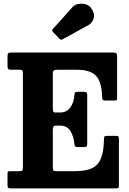

<svg xmlns="http://www.w3.org/2000/svg" viewBox="-20 -1040 712 1060"><path d="M83.5 -655H42Q28 -655 24.8 -659.5Q21.5 -664 21.5 -677.5V-729Q21.5 -743.5 26 -746.8Q30.5 -750 44 -750H602.5Q618.5 -750 622.5 -745.8Q626.5 -741.5 626.5 -726V-504.5Q626.5 -491.5 625 -488.2Q623.5 -485 610 -485H560Q549 -485 546.5 -490Q544 -495 544 -504.5Q541.5 -588.5 509.8 -621.8Q478 -655 404 -655H297Q283 -655 277.2 -651.2Q271.5 -647.5 271.5 -632.5V-444.5Q271.5 -430 274 -424.5Q276.5 -419 284.5 -419H311.5Q348.5 -419 368 -446.2Q387.5 -473.5 390.5 -513Q391 -524 394 -528.5Q397 -533 406 -533H442Q454 -533 457.8 -529.2Q461.5 -525.5 461.5 -513.5V-248.5Q461.5 -236 458.5 -232Q455.5 -228 443 -228H408Q398 -228 394.5 -232.8Q391 -237.5 390 -249.5Q386.5 -288.5 368.2 -317.5Q350 -346.5 312 -346.5H289Q279 -346.5 275.2 -341Q271.5 -335.5 271.5 -321V-116Q271.5 -100.5 276 -97.8Q280.5 -95 296 -95H394Q452.5 -95 487 -111Q521.5 -127 537 -164.8Q552.5 -202.5 554 -267.5Q554 -282 556.5 -286Q559 -290 572.5 -290H617Q630 -290 633.2 -286.8Q636.5 -283.5 636.5 -270V-18.5Q636.5 -5.5 633.5 -2.8Q630.5 0 617.5 0H44Q31 0 26.2 -2Q21.5 -4 21.5 -18V-80Q21.5 -91.5 25 -93.2Q28.5 -95 39.5 -95H82Q99.5 -95 103 -98.5Q106.5 -102 106.5 -119.5V-635Q106.5 -649.5 102.2 -652.2Q98 -655 83.5 -655ZM309 -825.5 272.5 -863.5Q264 -872.5 272.5 -880.5L380 -1000.5Q391.5 -1014 411.8 -1018Q432 -1022 452 -1016.5Q472 -1011 483.5 -995Q504 -967 497.5 -940.5Q491 -914 467.5 -901L326.5 -823.5Q316.5 -817.5 309 -825.5Z"/></svg>

Font: Besley* Narrow
Style: Bold
Weight: 700
Width: 4
Designer: Owen Earl
Foundry: indestructible type*
Version: Version 3.000; ttfautohint (v1.8.3)